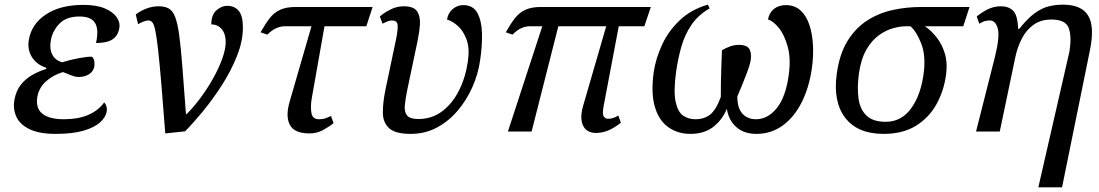

<svg xmlns="http://www.w3.org/2000/svg" viewBox="-20 -566 4727 826"><path d="M219 10Q149 10 107.5 -10Q66 -30 50.5 -63.5Q35 -97 42 -136Q49 -176 70 -202Q91 -228 119.5 -244Q148 -260 178 -269L180 -274Q137 -288 117 -321Q97 -354 104 -394Q115 -462 177 -503.5Q239 -545 339 -545Q395 -545 430.5 -530Q466 -515 482 -492Q498 -469 493 -444Q488 -413 464.5 -397Q441 -381 393 -381Q406 -439 389 -467Q372 -495 322 -495Q265 -495 235.5 -464Q206 -433 199 -394Q192 -357 204.5 -332Q217 -307 247 -298Q283 -309 320.5 -316Q358 -323 376 -322Q385 -312 386 -300.5Q387 -289 386 -281Q382 -258 362 -246Q342 -234 316 -235Q304 -235 286 -242Q268 -249 251 -256Q208 -243 178 -216Q148 -189 141 -151Q132 -102 161.5 -77.5Q191 -53 255 -53Q375 -53 428 -125Q434 -120 437.5 -109.5Q441 -99 439 -86Q435 -62 411 -40Q387 -18 340 -4Q293 10 219 10Z M564 -504Q612 -539 663 -539Q689 -539 706 -529.5Q723 -520 733.5 -493Q744 -466 751 -414.5Q758 -363 764.5 -280Q771 -197 780 -75H783Q813 -105 843 -145.5Q873 -186 897.5 -230Q922 -274 936.5 -314.5Q951 -355 951 -385Q951 -420 934 -440.5Q917 -461 889 -461Q889 -502 911 -521.5Q933 -541 957 -541Q989 -541 1007 -519.5Q1025 -498 1025 -448Q1025 -389 999.5 -325Q974 -261 934.5 -199.5Q895 -138 852.5 -86.5Q810 -35 776 -1L691 8Q681 -124 673.5 -212Q666 -300 660 -353Q654 -406 648.5 -433Q643 -460 636 -469Q629 -478 619 -478Q602 -478 574 -462Z M1312 8Q1247 8 1227.5 -28Q1208 -64 1225 -125L1320 -453H1204Q1188 -453 1169 -445Q1150 -437 1130 -417L1101 -427Q1121 -463 1140 -487.5Q1159 -512 1185.5 -524Q1212 -536 1252 -536H1583L1556 -453H1376L1321 -142Q1315 -105 1320 -79Q1325 -53 1352 -53Q1369 -53 1379 -56.5Q1389 -60 1404 -67L1415 -36Q1399 -23 1371.5 -7.5Q1344 8 1312 8Z M1747 10Q1680 10 1653.5 -15Q1627 -40 1627 -82.5Q1627 -125 1638 -179L1683 -393Q1693 -441 1690.5 -459.5Q1688 -478 1666 -478Q1657 -478 1647 -474Q1637 -470 1626 -464L1614 -495Q1632 -511 1659.5 -525Q1687 -539 1717 -539Q1760 -539 1774.5 -517Q1789 -495 1786.5 -460.5Q1784 -426 1776 -388L1732 -179Q1724 -140 1721.5 -112Q1719 -84 1731.5 -69Q1744 -54 1780 -54Q1838 -54 1882 -87Q1926 -120 1954.5 -176.5Q1983 -233 1993 -303Q2001 -359 1987 -396.5Q1973 -434 1949 -455Q1925 -476 1903 -482Q1908 -511 1928 -527.5Q1948 -544 1973 -544Q2015 -544 2033.5 -510.5Q2052 -477 2053.5 -424Q2055 -371 2046 -310Q2038 -250 2013 -193Q1988 -136 1949 -90Q1910 -44 1859 -17Q1808 10 1747 10Z M2165 0 2313 -453H2258Q2242 -453 2223 -445Q2204 -437 2185 -417L2156 -427Q2176 -463 2195 -487.5Q2214 -512 2240.5 -524Q2267 -536 2307 -536H2780L2752 -453H2642L2578 -116Q2570 -76 2577 -65.5Q2584 -55 2596 -55Q2606 -55 2616.5 -58Q2627 -61 2640 -69L2651 -38Q2619 -13 2593.5 -3.5Q2568 6 2545 6Q2504 6 2488.5 -25.5Q2473 -57 2489 -112L2588 -453H2382L2267 0Z M2792 -254Q2801 -315 2828.5 -374Q2856 -433 2904.5 -479Q2953 -525 3025 -546L3033 -530Q2984 -502 2955 -459.5Q2926 -417 2911.5 -366Q2897 -315 2889 -260Q2877 -174 2886.5 -129Q2896 -84 2919 -68.5Q2942 -53 2971 -53Q3010 -53 3035.5 -73.5Q3061 -94 3081 -149Q3081 -179 3081.5 -215Q3082 -251 3083.5 -286.5Q3085 -322 3086 -350Q3103 -360 3121.5 -366.5Q3140 -373 3159 -373Q3196 -373 3205.5 -352Q3215 -331 3208 -299Q3205 -284 3194 -254.5Q3183 -225 3171 -196Q3159 -167 3152 -151Q3152 -101 3174 -77Q3196 -53 3232 -53Q3283 -53 3321.5 -100.5Q3360 -148 3373 -242Q3383 -313 3369 -364.5Q3355 -416 3330.5 -446Q3306 -476 3284 -482Q3289 -511 3309.5 -527.5Q3330 -544 3361 -544Q3399 -544 3424 -521Q3449 -498 3462 -459Q3475 -420 3477.5 -372Q3480 -324 3473 -274Q3461 -189 3428.5 -125Q3396 -61 3346.5 -25.5Q3297 10 3234 10Q3180 10 3147 -20Q3114 -50 3107 -98Q3088 -51 3049 -20.5Q3010 10 2950 10Q2896 10 2855.5 -18.5Q2815 -47 2797.5 -105.5Q2780 -164 2792 -254Z M3781 10Q3669 10 3616 -59.5Q3563 -129 3580 -250Q3592 -335 3626.5 -390.5Q3661 -446 3711 -478Q3761 -510 3820.5 -523Q3880 -536 3943 -536H4151L4124 -453H3959Q3986 -435 4009.5 -405Q4033 -375 4045 -335Q4057 -295 4050 -245Q4041 -176 4009 -118Q3977 -60 3920.5 -25Q3864 10 3781 10ZM3790 -42Q3857 -42 3898.5 -98Q3940 -154 3953 -245Q3964 -324 3944 -376.5Q3924 -429 3897 -453H3877Q3853 -453 3822 -444.5Q3791 -436 3760.5 -414Q3730 -392 3707 -352Q3684 -312 3675 -249Q3667 -189 3673.5 -142Q3680 -95 3708 -68.5Q3736 -42 3790 -42Z M4447 240 4581 -345Q4591 -410 4577.5 -446Q4564 -482 4503 -482Q4458 -482 4426.5 -459.5Q4395 -437 4376 -400Q4357 -363 4348 -320L4281 0H4179L4260 -320Q4282 -409 4272.5 -443.5Q4263 -478 4238 -478Q4229 -478 4218 -475.5Q4207 -473 4193 -464L4182 -495Q4202 -512 4228.5 -525.5Q4255 -539 4287 -539Q4319 -539 4338.5 -520Q4358 -501 4360 -442H4365Q4400 -486 4430.5 -508.5Q4461 -531 4491 -538.5Q4521 -546 4553 -546Q4632 -546 4661 -499.5Q4690 -453 4669 -350L4549 240Z"/></svg>

Font: NotoSerif-Italic
Style: Regular
Weight: 400
Italic angle: -12°
Designer: Monotype Design Team
Foundry: Monotype Imaging Inc.
Version: Version 2.007; ttfautohint (v1.8) -l 8 -r 50 -G 200 -x 14 -D